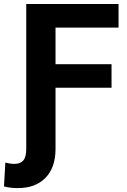

<svg xmlns="http://www.w3.org/2000/svg" viewBox="-20 -731 637 964"><path d="M540 -290.5H258.8V16.1Q258.8 110.4 208.3 161.9Q157.7 213.4 69.8 213.4Q31.7 213.4 0 205.1L6.8 85.4Q31.2 91.8 51.8 91.8Q82.5 91.8 97.2 74.5Q111.8 57.1 111.8 16.6V-710.9H575.2V-592.3H258.8V-408.7H540Z"/></svg>

Font: Roboto
Style: Bold
Weight: 700
Designer: Google
Version: Version 2.134; 2016; ttfautohint (v1.6)